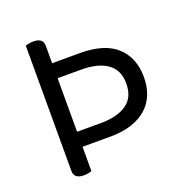

<svg xmlns="http://www.w3.org/2000/svg" viewBox="-114 -718 803 829"><g transform="rotate(-20 287.5 -304.0)"><path d="M89 -607Q94 -609 104.5 -611Q115 -613 126 -613Q170 -613 170 -577V-497H298Q411 -497 466.5 -445.5Q522 -394 522 -305Q522 -262 508 -226.5Q494 -191 466 -166Q438 -141 396 -127Q354 -113 298 -113H170V-1Q165 1 155 3Q145 5 134 5Q89 5 89 -31ZM170 -182H279Q355 -182 398 -212Q441 -242 441 -305Q441 -368 398 -398Q355 -428 279 -428H170Z"/></g></svg>

Font: Baloo 2
Style: Regular
Weight: 400
Designer: Sarang Kulkarni and Ek Type
Foundry: Ek Type
Version: Version 1.640;hotconv 1.0.111;makeotfexe 2.5.65597; ttfautoh